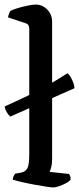

<svg xmlns="http://www.w3.org/2000/svg" viewBox="-23 -820 346 840"><path d="M22 -310Q13 -318 6 -330Q-1 -342 -3 -354Q47 -377 85.5 -395Q124 -413 155.5 -430Q187 -447 215 -464Q243 -481 273 -500Q285 -487 293.5 -468.5Q302 -450 303 -434ZM210 0Q202 0 178.5 -3.5Q155 -7 125.5 -12.5Q96 -18 70.5 -24Q45 -30 33 -34Q33 -42 36.5 -49Q40 -56 43 -60L70 -65Q87 -68 96 -82.5Q105 -97 105 -145V-694Q105 -702 102 -708.5Q99 -715 90 -718L12 -744Q14 -754 17 -761.5Q20 -769 22 -772Q33 -778 54.5 -784.5Q76 -791 98.5 -795.5Q121 -800 133 -800Q163 -800 184 -778Q205 -756 205 -725V-125Q205 -103 201 -88.5Q197 -74 194 -68L279 -59Q281 -56 283.5 -50.5Q286 -45 286 -35Q281 -27 266.5 -19Q252 -11 236 -5.5Q220 0 210 0Z"/></svg>

Font: Texturina Medium 12pt Medium
Style: Regular
Weight: 500
Version: Version 1.002